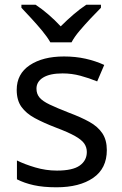

<svg xmlns="http://www.w3.org/2000/svg" viewBox="-20 -786 519 816"><path d="M434 -148Q434 -70 376 -30Q318 10 220 10Q164 10 123.5 1Q83 -8 52 -24V-104Q84 -88 129.5 -74.5Q175 -61 222 -61Q289 -61 319 -82.5Q349 -104 349 -140Q349 -160 338 -176Q327 -192 298.5 -208Q270 -224 217 -244Q165 -264 128 -284Q91 -304 71 -332Q51 -360 51 -404Q51 -472 106.5 -509Q162 -546 252 -546Q301 -546 343.5 -536.5Q386 -527 423 -510L393 -440Q359 -454 322 -464Q285 -474 246 -474Q192 -474 163.5 -456.5Q135 -439 135 -409Q135 -387 148 -371.5Q161 -356 191.5 -341.5Q222 -327 273 -307Q324 -288 360 -268Q396 -248 415 -219.5Q434 -191 434 -148ZM194 -606Q181 -629 159 -655.5Q137 -682 113 -708Q89 -734 71 -753V-766H131Q157 -749 185 -725Q213 -701 238 -674Q265 -701 293 -725Q321 -749 347 -766H409V-753Q390 -734 365.5 -708Q341 -682 318.5 -655.5Q296 -629 284 -606Z"/></svg>

Font: Noto Sans New Tai Lue
Style: Regular
Weight: 400
Designer: Monotype Design Team
Foundry: Monotype Imaging Inc.
Version: Version 2.003